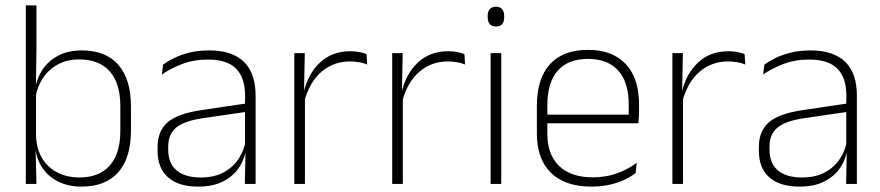

<svg xmlns="http://www.w3.org/2000/svg" viewBox="-20 -684 3274 714"><path d="M282.5 10Q234 10 196.5 -8.8Q159 -27.5 136.5 -61.5Q114 -95.5 111 -141H98L114 -177.5Q116.5 -126.5 138.8 -92.2Q161 -58 196.5 -41Q232 -24 275 -24Q348.5 -24 388 -68.2Q427.5 -112.5 427.5 -197.5V-289.5Q427.5 -374 388.2 -418.5Q349 -463 273.5 -463Q230.5 -463 196.8 -445.2Q163 -427.5 141.2 -396Q119.5 -364.5 112 -322.5L99.5 -354H111Q117 -393.5 138.5 -425.8Q160 -458 196.8 -477.2Q233.5 -496.5 284.5 -496.5Q373.5 -496.5 420.2 -442.8Q467 -389 467 -287.5V-199Q467 -97 419.8 -43.5Q372.5 10 282.5 10ZM115.5 0H76V-664H115.5V-497.5L113.5 -358.5L114 -347V-140L112.5 -126.5Z M930.5 0H890.5L893 -125L891 -131.5V-290L891.5 -328Q891.5 -394.5 858 -428.5Q824.5 -462.5 753.5 -462.5Q699.5 -462.5 656.2 -445.5Q613 -428.5 582 -407L586.5 -444Q603 -456 627.8 -468.2Q652.5 -480.5 685 -488.5Q717.5 -496.5 758 -496.5Q803 -496.5 835.8 -485Q868.5 -473.5 889.5 -451.8Q910.5 -430 920.5 -399Q930.5 -368 930.5 -328.5ZM717 10Q644.5 10 605.2 -24.2Q566 -58.5 566 -124V-136.5Q566 -197.5 604 -229.8Q642 -262 729 -274.5L900.5 -300L902.5 -269L734.5 -244.5Q666 -234.5 635.8 -210Q605.5 -185.5 605.5 -138.5V-128Q605.5 -77 636.5 -50.5Q667.5 -24 727 -24Q775.5 -24 810.2 -42.2Q845 -60.5 866.2 -91.8Q887.5 -123 894 -162L904.5 -131H895.5Q890.5 -94 869.5 -61.8Q848.5 -29.5 810.5 -9.8Q772.5 10 717 10Z M1111 -305 1098 -334 1108.5 -337.5Q1125 -409.5 1170 -451.5Q1215 -493.5 1283 -493.5Q1302.5 -493.5 1317.5 -490.2Q1332.5 -487 1343 -483L1345.5 -444Q1333 -449.5 1316.5 -452.5Q1300 -455.5 1280.5 -455.5Q1221 -455.5 1176 -417.5Q1131 -379.5 1111 -305ZM1114 0H1074.5V-486.5H1113.5L1110.5 -338L1114 -334.5Z M1475 -305 1462 -334 1472.5 -337.5Q1489 -409.5 1534 -451.5Q1579 -493.5 1647 -493.5Q1666.5 -493.5 1681.5 -490.2Q1696.5 -487 1707 -483L1709.5 -444Q1697 -449.5 1680.5 -452.5Q1664 -455.5 1644.5 -455.5Q1585 -455.5 1540 -417.5Q1495 -379.5 1475 -305ZM1478 0H1438.5V-486.5H1477.5L1474.5 -338L1478 -334.5Z M1844 0H1804.5V-486.5H1844ZM1824.5 -585.5Q1809 -585.5 1801.2 -594.5Q1793.5 -603.5 1793.5 -620.5V-624.5Q1793.5 -641 1801.2 -650Q1809 -659 1824.5 -659Q1839.5 -659 1847.2 -650Q1855 -641 1855 -624.5V-620.5Q1855 -603 1847.2 -594.2Q1839.5 -585.5 1824.5 -585.5Z M2179.5 10Q2081.5 10 2029 -41.2Q1976.5 -92.5 1976.5 -187V-290.5Q1976.5 -391.5 2025 -445Q2073.5 -498.5 2166.5 -498.5Q2228.5 -498.5 2270.8 -474.2Q2313 -450 2334.8 -404.8Q2356.5 -359.5 2356.5 -295.5V-278Q2356.5 -265.5 2356 -252.8Q2355.5 -240 2354 -225.5H2317.5Q2318 -245.5 2318 -263.2Q2318 -281 2318 -296Q2318 -350.5 2300.8 -388Q2283.5 -425.5 2249.8 -445.2Q2216 -465 2166.5 -465Q2092.5 -465 2054 -421Q2015.5 -377 2015.5 -293V-245V-239V-184.5Q2015.5 -147 2026.5 -117.5Q2037.5 -88 2058.8 -67.2Q2080 -46.5 2111.5 -35.5Q2143 -24.5 2184.5 -24.5Q2231.5 -24.5 2272 -38.5Q2312.5 -52.5 2348 -78.5L2343.5 -40Q2313 -17 2271.2 -3.5Q2229.5 10 2179.5 10ZM2344 -225.5H1996.5V-257.5H2344Z M2517 -305 2504 -334 2514.5 -337.5Q2531 -409.5 2576 -451.5Q2621 -493.5 2689 -493.5Q2708.5 -493.5 2723.5 -490.2Q2738.5 -487 2749 -483L2751.5 -444Q2739 -449.5 2722.5 -452.5Q2706 -455.5 2686.5 -455.5Q2627 -455.5 2582 -417.5Q2537 -379.5 2517 -305ZM2520 0H2480.5V-486.5H2519.5L2516.5 -338L2520 -334.5Z M3166.5 0H3126.5L3129 -125L3127 -131.5V-290L3127.5 -328Q3127.5 -394.5 3094 -428.5Q3060.5 -462.5 2989.5 -462.5Q2935.5 -462.5 2892.2 -445.5Q2849 -428.5 2818 -407L2822.5 -444Q2839 -456 2863.8 -468.2Q2888.5 -480.5 2921 -488.5Q2953.5 -496.5 2994 -496.5Q3039 -496.5 3071.8 -485Q3104.5 -473.5 3125.5 -451.8Q3146.5 -430 3156.5 -399Q3166.5 -368 3166.5 -328.5ZM2953 10Q2880.5 10 2841.2 -24.2Q2802 -58.5 2802 -124V-136.5Q2802 -197.5 2840 -229.8Q2878 -262 2965 -274.5L3136.5 -300L3138.5 -269L2970.5 -244.5Q2902 -234.5 2871.8 -210Q2841.5 -185.5 2841.5 -138.5V-128Q2841.5 -77 2872.5 -50.5Q2903.5 -24 2963 -24Q3011.5 -24 3046.2 -42.2Q3081 -60.5 3102.2 -91.8Q3123.5 -123 3130 -162L3140.5 -131H3131.5Q3126.5 -94 3105.5 -61.8Q3084.5 -29.5 3046.5 -9.8Q3008.5 10 2953 10Z"/></svg>

Font: Anek Devanagari Medium ExtraLight
Style: Regular
Weight: 250
Version: Version 1.003